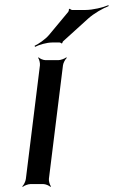

<svg xmlns="http://www.w3.org/2000/svg" viewBox="-20 -719 444 750"><path d="M171 -20 226 -464C227 -473 235 -488 241 -493L239 -495C233 -490 217 -484 208 -484H158C149 -484 135 -490 131 -495L129 -493C133 -488 137 -473 136 -464L81 -20C80 -11 73 4 67 9L69 11C74 6 90 0 99 0H149C158 0 172 6 177 11L179 9C175 4 170 -11 171 -20ZM313 -680H262C259 -680 254 -683 253 -685L249 -683C250 -681 248 -674 246 -672L172 -583C157 -565 130 -547 115 -540L117 -536C132 -544 162 -553 184 -553H213C215 -553 220 -551 219 -549L224 -551C223 -552 225 -557 228 -559L324 -646C347 -667 383 -687 404 -695V-699C383 -690 343 -680 313 -680Z"/></svg>

Font: Gamestation Storm Oblique 
Style: Italic
Weight: 400
Designer: Jonas Hecksher
Foundry: Jonas Hecksher, Playtypeª, e-types AS
Version: Version 1.003